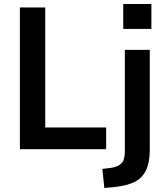

<svg xmlns="http://www.w3.org/2000/svg" viewBox="-20 -742 827 955"><path d="M79 0V-705H205V-108H508V0ZM593 -598V-722H733V-598ZM499 193 489 98 532 93Q566 88 583.5 71Q601 54 601 10V-494H725V0Q725 45 716 78.5Q707 112 686.5 135Q666 158 630.5 171Q595 184 542 189Z"/></svg>

Font: Nunito Sans 10pt SemiCondensed
Style: Bold
Weight: 700
Width: 4
Designer: Vernon Adams
Foundry: Vernon Adams
Version: Version 3.101;gftools[0.9.27]